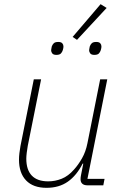

<svg xmlns="http://www.w3.org/2000/svg" viewBox="-20 -888 591 920"><path d="M142 -508H177L113 -189Q110 -173 108 -155.5Q106 -138 106 -128Q106 -74 132.5 -46.5Q159 -19 211 -19Q244 -19 275.5 -31.5Q307 -44 335 -76Q355 -98 373 -129.5Q391 -161 399 -202L460 -508H494L399 -31H481L475 0H399Q383 0 374.5 -7.5Q366 -15 366 -29Q366 -34 366.5 -38.5Q367 -43 368 -48L379 -104H376Q347 -47 305 -17.5Q263 12 203 12Q139 12 105 -23.5Q71 -59 71 -123Q71 -137 73 -154.5Q75 -172 78 -188ZM491 -850 349 -697 328 -711 462 -868ZM250 -625Q236 -625 230.5 -632Q225 -639 225 -647Q225 -650 226 -654Q227 -658 228 -665Q231 -674 237.5 -680.5Q244 -687 259 -687Q273 -687 278.5 -680.5Q284 -674 284 -666Q284 -662 283.5 -658.5Q283 -655 281 -648Q278 -638 271.5 -631.5Q265 -625 250 -625ZM432 -625Q418 -625 412.5 -632Q407 -639 407 -647Q407 -650 408 -654Q409 -658 410 -665Q413 -674 419.5 -680.5Q426 -687 441 -687Q455 -687 460.5 -680.5Q466 -674 466 -666Q466 -662 465.5 -658.5Q465 -655 463 -648Q460 -638 453.5 -631.5Q447 -625 432 -625Z"/></svg>

Font: IBM Plex Sans ExtraLight
Style: Italic
Weight: 250
Italic angle: -11.31°
Designer: Mike Abbink, Paul van der Laan, Pieter van Rosmalen
Foundry: Bold Monday
Version: Version 3.201